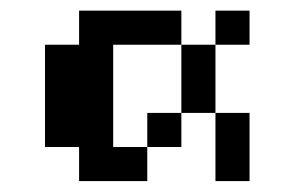

<svg xmlns="http://www.w3.org/2000/svg" viewBox="-20 -332 540 352"><path d="M125 -312.5H312.5V-250H187.5V-62.5H250V0H125V-62.5H62.5V-250H125ZM375 -312.5H437.5V-250H375ZM312.5 -250H375V-125H312.5ZM250 -125H312.5V-62.5H250ZM375 -125H437.5V0H375Z"/></svg>

Font: Half Eighties
Style: Regular
Weight: 400
Monospace: yes
Designer: Jayvee Enaguas (HarvettFox96)
Version: 20191127.01dev02